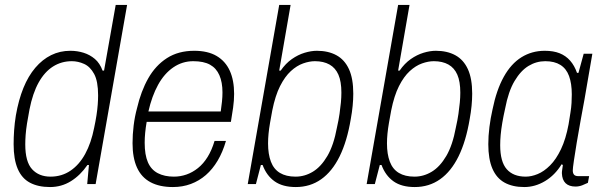

<svg xmlns="http://www.w3.org/2000/svg" viewBox="-20 -743 2435 775"><path d="M182 12Q134 12 101 -5.5Q68 -23 51.5 -61.5Q35 -100 35 -161Q35 -188 37 -217Q39 -246 44 -277Q55 -340 74.5 -388Q94 -436 122.5 -469.5Q151 -503 186.5 -520.5Q222 -538 264 -538Q292 -538 317.5 -530Q343 -522 363 -505Q383 -488 394 -458H400L447 -723H493L366 0H332L339 -77H333Q304 -35 266 -11.5Q228 12 182 12ZM184 -30Q229 -30 264.5 -54Q300 -78 324 -122Q348 -166 360 -227Q366 -255 369.5 -278Q373 -301 374.5 -321Q376 -341 376 -358Q376 -415 360 -444.5Q344 -474 319.5 -485Q295 -496 270 -496Q228 -496 194 -474.5Q160 -453 136 -410Q112 -367 99 -301Q93 -270 89 -244.5Q85 -219 83.5 -198.5Q82 -178 82 -160Q82 -90 109.5 -60Q137 -30 184 -30Z M678 12Q624 12 587.5 -7.5Q551 -27 533 -66.5Q515 -106 515 -165Q515 -200 519.5 -236.5Q524 -273 533 -306Q549 -375 578.5 -427Q608 -479 654 -508.5Q700 -538 764 -538Q819 -538 854.5 -517Q890 -496 907.5 -457.5Q925 -419 925 -364Q925 -338 921 -309Q917 -280 912 -251H572Q568 -228 566 -207Q564 -186 564 -167Q564 -118 577 -88Q590 -58 617 -44Q644 -30 682 -30Q708 -30 732.5 -38.5Q757 -47 779 -64.5Q801 -82 818 -109.5Q835 -137 846 -174H892Q879 -129 858.5 -94.5Q838 -60 811 -36.5Q784 -13 750.5 -0.5Q717 12 678 12ZM579 -293H871Q874 -314 876 -333Q878 -352 878 -370Q878 -411 865.5 -439.5Q853 -468 827.5 -482Q802 -496 760 -496Q716 -496 679.5 -471Q643 -446 618 -400.5Q593 -355 579 -293Z M1174 12Q1121 12 1088.5 -11Q1056 -34 1040 -77H1033L1013 0H980L1107 -723H1153L1107 -458H1113Q1133 -487 1158 -504.5Q1183 -522 1209.5 -530Q1236 -538 1259 -538Q1305 -538 1338 -520Q1371 -502 1388.5 -464Q1406 -426 1406 -365Q1406 -342 1403.5 -316Q1401 -290 1396 -263Q1381 -173 1351 -112Q1321 -51 1276.5 -19.5Q1232 12 1174 12ZM1173 -30Q1210 -30 1243 -50Q1276 -70 1301.5 -113.5Q1327 -157 1340 -228Q1347 -259 1350.5 -283.5Q1354 -308 1356 -329Q1358 -350 1358 -369Q1358 -414 1346 -441.5Q1334 -469 1310 -482.5Q1286 -496 1251 -496Q1229 -496 1203.5 -487Q1178 -478 1154 -456Q1130 -434 1110.5 -395.5Q1091 -357 1079 -297Q1074 -270 1070 -247Q1066 -224 1064 -203.5Q1062 -183 1062 -164Q1062 -121 1073.5 -90.5Q1085 -60 1110 -45Q1135 -30 1173 -30Z M1654 12Q1601 12 1568.5 -11Q1536 -34 1520 -77H1513L1493 0H1460L1587 -723H1633L1587 -458H1593Q1613 -487 1638 -504.5Q1663 -522 1689.5 -530Q1716 -538 1739 -538Q1785 -538 1818 -520Q1851 -502 1868.5 -464Q1886 -426 1886 -365Q1886 -342 1883.5 -316Q1881 -290 1876 -263Q1861 -173 1831 -112Q1801 -51 1756.5 -19.5Q1712 12 1654 12ZM1653 -30Q1690 -30 1723 -50Q1756 -70 1781.5 -113.5Q1807 -157 1820 -228Q1827 -259 1830.5 -283.5Q1834 -308 1836 -329Q1838 -350 1838 -369Q1838 -414 1826 -441.5Q1814 -469 1790 -482.5Q1766 -496 1731 -496Q1709 -496 1683.5 -487Q1658 -478 1634 -456Q1610 -434 1590.5 -395.5Q1571 -357 1559 -297Q1554 -270 1550 -247Q1546 -224 1544 -203.5Q1542 -183 1542 -164Q1542 -121 1553.5 -90.5Q1565 -60 1590 -45Q1615 -30 1653 -30Z M2096 12Q2049 12 2016.5 -6Q1984 -24 1967.5 -62.5Q1951 -101 1951 -161Q1951 -194 1955.5 -230Q1960 -266 1968 -301Q1984 -380 2013.5 -433Q2043 -486 2085 -512Q2127 -538 2179 -538Q2214 -538 2239 -528Q2264 -518 2281.5 -498Q2299 -478 2309 -449H2315L2336 -526H2371L2351 -410Q2347 -384 2339.5 -343Q2332 -302 2323.5 -256Q2315 -210 2308 -167.5Q2301 -125 2296.5 -94.5Q2292 -64 2292 -55Q2292 -44 2297 -38Q2302 -32 2315 -32H2358L2353 -5Q2343 0 2330 5Q2317 10 2303 10Q2277 10 2263 -3.5Q2249 -17 2248 -44Q2248 -51 2249.5 -59.5Q2251 -68 2252 -77L2247 -80Q2220 -36 2180 -12Q2140 12 2096 12ZM2102 -30Q2125 -30 2150.5 -40.5Q2176 -51 2200.5 -75.5Q2225 -100 2244.5 -141Q2264 -182 2275 -241Q2279 -267 2282.5 -288Q2286 -309 2287 -327.5Q2288 -346 2288 -362Q2288 -406 2277 -436Q2266 -466 2242 -481Q2218 -496 2181 -496Q2145 -496 2113.5 -477Q2082 -458 2057 -416Q2032 -374 2019 -305Q2012 -274 2007.5 -247.5Q2003 -221 2001 -199Q1999 -177 1999 -157Q1999 -90 2025.5 -60Q2052 -30 2102 -30Z"/></svg>

Font: Archivo SemiCondensed Thin
Style: Italic
Weight: 250
Width: 4
Italic angle: -10°
Designer: Hector Gatti
Foundry: Omnibus-Type
Version: Version 2.001